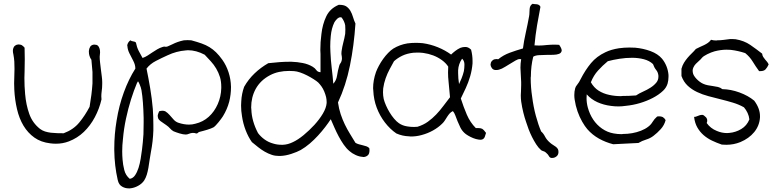

<svg xmlns="http://www.w3.org/2000/svg" viewBox="-20 -744 4203 1041"><path d="M534.2 -299.8V-289.1Q534.2 -267.6 531.2 -248Q529.3 -233.4 529.3 -221.7Q529.3 -212.9 530.3 -205.1Q518.6 -154.3 494.1 -108.4Q469.7 -62.5 434.6 -28.8Q399.4 4.9 353.5 22.5Q320.3 35.2 283.2 35.2Q268.6 35.2 252.9 33.2Q202.1 27.3 166.5 2Q130.9 -23.4 107.4 -62.5Q84 -101.6 72.3 -151.9Q60.5 -202.1 57.6 -256.8Q56.6 -273.4 56.6 -292Q56.6 -310.5 57.6 -331.1Q58.6 -350.6 58.6 -371.1Q58.6 -390.6 57.6 -410.2Q56.6 -427.7 52.7 -448.2Q49.8 -460 49.8 -468.8Q49.8 -474.6 50.8 -478.5Q53.7 -490.2 61 -496.1Q68.4 -502 78.1 -502.9H81.1Q88.9 -502.9 96.7 -500Q105.5 -495.1 113.3 -485.4Q114.3 -454.1 114.3 -421.9Q114.3 -389.6 113.3 -357.4Q112.3 -338.9 112.3 -321.3Q112.3 -276.4 116.2 -234.4Q121.1 -175.8 138.7 -126.5Q156.2 -77.1 197.3 -44.9Q209 -36.1 224.1 -31.2Q239.3 -26.4 255.9 -24.4Q272.5 -22.5 290.5 -22Q308.6 -21.5 325.2 -21.5Q377.9 -41 409.7 -79.6Q441.4 -118.2 465.8 -165Q471.7 -200.2 475.6 -231Q479.5 -261.7 481.4 -292V-353.5Q479.5 -383.8 475.6 -419.9Q468.8 -428.7 464.8 -442.4Q461.9 -452.1 461.9 -462.9V-467.8Q462.9 -480.5 468.8 -490.2Q474.6 -500 488.3 -502H492.2Q503.9 -502 509.8 -497.1Q516.6 -491.2 519.5 -481.4Q522.5 -472.7 522.5 -461.9V-459Q521.5 -446.3 520.5 -436.5Q520.5 -423.8 522.5 -405.8Q524.4 -387.7 526.9 -368.7Q529.3 -349.6 531.7 -331.1Q534.2 -312.5 534.2 -299.8Z M1188.5 -113.3Q1184.6 -107.4 1178.2 -98.6Q1171.9 -89.8 1164.6 -81.1Q1157.2 -72.3 1150.4 -64.9Q1143.6 -57.6 1137.7 -53.7Q1132.8 -50.8 1123.5 -47.4Q1114.3 -43.9 1103.5 -40.5Q1092.8 -37.1 1081.5 -34.2Q1070.3 -31.2 1062.5 -29.3Q1057.6 -28.3 1054.2 -24.9Q1050.8 -21.5 1047.9 -20.5H1044.9Q1040 -20.5 1037.1 -22.5Q1033.2 -23.4 1027.3 -23.4H1023.4Q1013.7 -22.5 1004.4 -18.6Q995.1 -14.6 987.3 -14.6Q973.6 -14.6 954.1 -20.5Q934.6 -26.4 920.9 -32.2Q910.2 -38.1 902.3 -47.4Q894.5 -56.6 881.8 -65.4Q870.1 -74.2 859.9 -80.6Q849.6 -86.9 842.8 -94.2Q835.9 -101.6 835.9 -112.3L835 -113.3Q835 -124 842.8 -140.6Q852.5 -143.6 860.4 -143.6Q869.1 -143.6 876 -140.6Q888.7 -132.8 899.4 -120.6Q910.2 -108.4 921.4 -95.7Q932.6 -83 948.2 -78.1Q977.5 -68.4 1004.9 -68.4Q1022.5 -68.4 1039.1 -73.2Q1081.1 -83 1111.8 -110.8Q1142.6 -138.7 1160.6 -179.7Q1178.7 -220.7 1179.7 -266.6V-273.4Q1179.7 -301.8 1172.9 -325.2Q1165 -350.6 1152.3 -372.1Q1139.6 -393.6 1123 -411.6Q1106.4 -429.7 1089.8 -447.3Q1043.9 -471.7 999 -471.7Q993.2 -471.7 987.3 -470.7Q936.5 -466.8 888.7 -444.3Q856.4 -429.7 825.2 -413.6Q793.9 -397.5 774.4 -372.1Q785.2 -320.3 794.4 -265.1Q803.7 -210 808.6 -153.3Q811.5 -110.4 811.5 -66.4V-37.1Q809.6 22.5 797.9 82Q793.9 102.5 791 124Q788.1 145.5 784.7 165.5Q781.2 185.5 775.9 203.1Q770.5 220.7 761.7 234.4Q750 252 728.5 263.7Q707 275.4 684.6 277.3H677.7Q659.2 277.3 643.6 268.6Q624 258.8 618.2 231.4Q600.6 154.3 599.6 71.3V60.5Q599.6 -16.6 612.3 -90.8Q625 -170.9 651.4 -243.2Q677.7 -315.4 713.9 -372.1Q713.9 -392.6 702.6 -414.1Q691.4 -435.5 681.6 -455.1Q671.9 -474.6 670.9 -493.2Q669.9 -494.1 669.9 -495.1Q669.9 -511.7 686.5 -525.4Q693.4 -520.5 702.6 -519.5Q711.9 -518.6 716.8 -513.7Q721.7 -488.3 731.9 -468.3Q742.2 -448.2 752.9 -429.7Q767.6 -434.6 780.3 -442.9Q793 -451.2 806.2 -460Q819.3 -468.8 832.5 -476.6Q845.7 -484.4 861.3 -489.3Q866.2 -491.2 872.1 -491.2H875Q876 -490.2 877.9 -490.2Q882.8 -490.2 888.7 -492.2Q901.4 -497.1 914.6 -503.9Q927.7 -510.7 942.9 -516.1Q958 -521.5 976.6 -525.4Q985.4 -526.4 997.1 -526.4Q1006.8 -526.4 1017.6 -525.4Q1049.8 -516.6 1073.2 -508.3Q1096.7 -500 1115.7 -488.3Q1134.8 -476.6 1151.4 -460.4Q1168 -444.3 1185.5 -419.9Q1207 -389.6 1219.2 -352.1Q1231.4 -314.5 1232.4 -274.4V-270.5Q1232.4 -231.4 1222.7 -192.4Q1211.9 -151.4 1188.5 -113.3ZM750 66.4Q754.9 28.3 757.8 -16.6Q758.8 -47.9 758.8 -79.1V-104.5Q757.8 -148.4 754.9 -187.5Q752 -226.6 747.1 -254.9Q744.1 -270.5 737.3 -286.1Q730.5 -301.8 728.5 -302.7Q726.6 -301.8 725.6 -298.8Q724.6 -295.9 722.7 -293.9Q706.1 -254.9 690.4 -205.1Q674.8 -155.3 663.1 -100.6Q651.4 -45.9 646.5 10.7Q642.6 43.9 642.6 76.2Q642.6 98.6 644.5 121.1Q646.5 148.4 653.8 177.7Q661.1 207 683.6 225.6Q701.2 222.7 712.4 206.1Q723.6 189.5 731 166.5Q738.3 143.6 742.7 116.7Q747.1 89.8 750 66.4Z M1982.4 59.6Q1983.4 65.4 1983.4 70.3Q1983.4 89.8 1974.6 97.7Q1963.9 107.4 1949.2 107.4Q1947.3 107.4 1945.3 106.4Q1927.7 105.5 1907.7 96.2Q1887.7 86.9 1875 75.2Q1858.4 61.5 1843.8 40.5Q1829.1 19.5 1816.4 -4.4Q1803.7 -28.3 1793 -52.7Q1782.2 -77.1 1773.4 -97.7Q1760.7 -78.1 1743.2 -55.2Q1725.6 -32.2 1704.6 -9.3Q1683.6 13.7 1659.7 34.2Q1635.7 54.7 1610.4 69.3Q1590.8 80.1 1559.6 90.3Q1528.3 100.6 1499 101.6H1493.2Q1471.7 101.6 1454.1 95.7Q1433.6 88.9 1415 78.1Q1396.5 67.4 1379.4 53.7Q1362.3 40 1345.7 26.4Q1326.2 -1 1312 -37.6Q1297.9 -74.2 1292 -114.3Q1287.1 -142.6 1287.1 -171.9Q1287.1 -182.6 1288.1 -194.3Q1290 -235.4 1303.7 -273.4Q1327.1 -314.5 1360.4 -346.2Q1393.6 -377.9 1434.6 -401.4Q1463.9 -404.3 1496.1 -407.2Q1523.4 -409.2 1549.8 -409.2H1560.5Q1591.8 -408.2 1621.6 -402.3Q1651.4 -396.5 1675.8 -381.8Q1688.5 -374 1695.3 -363.8Q1702.1 -353.5 1717.8 -352.5V-451.2Q1716.8 -461.9 1716.8 -471.7Q1716.8 -516.6 1722.7 -559.6Q1728.5 -612.3 1749 -655.3Q1769.5 -698.2 1816.4 -717.8H1821.3Q1842.8 -717.8 1856.4 -710Q1871.1 -700.2 1879.9 -685.1Q1888.7 -669.9 1894 -651.4Q1899.4 -632.8 1907.2 -616.2Q1899.4 -497.1 1877.4 -388.7Q1855.5 -280.3 1812.5 -188.5Q1817.4 -154.3 1827.1 -125Q1836.9 -95.7 1849.6 -69.3Q1862.3 -43 1877.4 -18.6Q1892.6 5.9 1907.2 30.3Q1915 35.2 1925.3 38.1Q1935.5 41 1946.3 43.5Q1957 45.9 1966.8 49.3Q1976.6 52.7 1982.4 59.6ZM1832 -414.1Q1834 -420.9 1834 -427.7Q1834 -433.6 1833 -439.5Q1831.1 -447.3 1831.1 -455.1Q1831.1 -460.9 1832 -466.8Q1835 -489.3 1841.3 -513.2Q1847.7 -537.1 1851.6 -560.5Q1852.5 -572.3 1852.5 -584Q1852.5 -595.7 1851.6 -606.4Q1847.7 -628.9 1832 -649.4Q1829.1 -650.4 1826.2 -650.4Q1817.4 -650.4 1808.6 -642.6Q1797.9 -631.8 1793 -623Q1777.3 -590.8 1773.4 -548.8Q1770.5 -520.5 1770.5 -491.2Q1770.5 -476.6 1771.5 -461.9Q1773.4 -417 1778.8 -372.6Q1784.2 -328.1 1787.1 -290Q1803.7 -307.6 1807.6 -334.5Q1811.5 -361.3 1819.3 -387.7Q1821.3 -395.5 1825.7 -400.9Q1830.1 -406.2 1832 -414.1ZM1751 -185.5V-191.4Q1751 -204.1 1748 -217.8Q1744.1 -233.4 1737.8 -248.5Q1731.4 -263.7 1722.7 -275.9Q1713.9 -288.1 1705.1 -296.9Q1696.3 -304.7 1680.2 -314.9Q1664.1 -325.2 1645 -335Q1626 -344.7 1607.4 -351.1Q1588.9 -357.4 1574.2 -358.4Q1560.5 -359.4 1547.9 -359.4Q1488.3 -359.4 1445.3 -336.9Q1392.6 -309.6 1366.2 -261.7Q1341.8 -216.8 1341.8 -161.1Q1341.8 -155.3 1342.8 -150.4Q1344.7 -87.9 1378.9 -22.5Q1393.6 -2.9 1414.6 12.2Q1435.5 27.3 1460.9 34.2Q1482.4 41 1506.8 41H1513.7Q1541 40 1568.4 26.4Q1595.7 13.7 1626.5 -11.7Q1657.2 -37.1 1684.6 -66.9Q1711.9 -96.7 1730.5 -127.9Q1749 -159.2 1751 -185.5Z M2615.2 -23.4Q2612.3 -11.7 2608.4 -2Q2604.5 7.8 2595.7 11.7Q2590.8 13.7 2584 13.7Q2579.1 13.7 2574.2 12.7Q2560.5 10.7 2545.9 4.9Q2531.2 -1 2518.1 -8.8Q2504.9 -16.6 2498 -23.4Q2484.4 -36.1 2476.1 -52.7Q2467.8 -69.3 2460.9 -86.4Q2454.1 -103.5 2448.7 -118.2Q2443.4 -132.8 2435.5 -141.6Q2424.8 -136.7 2418 -128.9Q2411.1 -121.1 2404.8 -111.3Q2398.4 -101.6 2392.1 -91.3Q2385.7 -81.1 2377 -73.2Q2356.4 -52.7 2327.6 -36.6Q2298.8 -20.5 2265.6 -11.7Q2237.3 -3.9 2207 -3.9Q2202.1 -3.9 2197.3 -4.9Q2162.1 -5.9 2128.9 -20.5Q2094.7 -43.9 2066.9 -80.1Q2039.1 -116.2 2022.5 -160.2Q2005.9 -204.1 2003.9 -253.9Q2002.9 -259.8 2002.9 -265.6Q2002.9 -308.6 2018.6 -353.5Q2024.4 -369.1 2034.7 -388.2Q2044.9 -407.2 2057.6 -424.8Q2070.3 -442.4 2084.5 -457Q2098.6 -471.7 2112.3 -480.5Q2147.5 -502 2189.5 -508.8Q2211.9 -511.7 2234.4 -511.7Q2252.9 -511.7 2272.5 -509.8Q2314.5 -503.9 2354 -487.8Q2393.6 -471.7 2425.8 -448.2Q2434.6 -457 2447.8 -467.3Q2460.9 -477.5 2475.6 -484.4Q2488.3 -489.3 2501 -489.3H2505.9Q2520.5 -488.3 2534.2 -474.6Q2542 -444.3 2542 -415V-400.4Q2539.1 -364.3 2529.3 -330.6Q2519.5 -296.9 2505.4 -266.6Q2491.2 -236.3 2478.5 -210Q2493.2 -164.1 2511.2 -122.1Q2529.3 -80.1 2559.6 -49.8H2570.3Q2585.9 -49.8 2593.8 -45.9Q2604.5 -39.1 2615.2 -23.4ZM2485.4 -425.8Q2465.8 -397.5 2463.9 -363.3V-347.7Q2463.9 -320.3 2468.8 -288.1Q2474.6 -299.8 2482.4 -318.8Q2490.2 -337.9 2495.1 -358.4Q2498 -375 2498 -390.6V-397.5Q2497.1 -415 2485.4 -425.8ZM2419.9 -216.8Q2416 -256.8 2412.1 -300.8Q2409.2 -326.2 2409.2 -350.6Q2409.2 -367.2 2410.2 -382.8Q2397.5 -402.3 2376 -418Q2354.5 -433.6 2329.1 -443.4Q2303.7 -453.1 2275.4 -457Q2258.8 -459 2244.1 -459Q2232.4 -459 2220.7 -458Q2186.5 -454.1 2161.1 -441.9Q2135.7 -429.7 2116.2 -412.1Q2105.5 -392.6 2092.8 -369.1Q2080.1 -345.7 2070.8 -319.3Q2061.5 -293 2057.6 -264.6Q2056.6 -253.9 2056.6 -244.1Q2056.6 -225.6 2060.5 -207Q2064.5 -191.4 2072.8 -172.4Q2081.1 -153.3 2092.3 -134.8Q2103.5 -116.2 2116.7 -100.6Q2129.9 -85 2142.6 -76.2Q2162.1 -62.5 2188.5 -58.6Q2205.1 -55.7 2223.6 -55.7Q2233.4 -55.7 2243.2 -56.6Q2275.4 -66.4 2299.8 -84Q2324.2 -101.6 2344.7 -123Q2365.2 -144.5 2383.3 -168.9Q2401.4 -193.4 2419.9 -216.8Z M3011.7 -501Q3025.4 -481.4 3025.4 -470.7V-468.8Q3023.4 -457 3011.2 -452.1Q2999 -447.3 2980 -446.8Q2960.9 -446.3 2940.4 -446.3Q2918.9 -446.3 2900.4 -444.8Q2881.8 -443.4 2871.1 -436.5Q2858.4 -385.7 2858.4 -330.1Q2857.4 -326.2 2857.4 -322.3Q2857.4 -270.5 2865.2 -219.7Q2872.1 -165 2885.3 -116.2Q2898.4 -67.4 2914.1 -31.2Q2925.8 -21.5 2935.1 -3.4Q2944.3 14.6 2962.9 30.3Q2970.7 37.1 2979 42Q2987.3 46.9 2994.1 52.2Q3001 57.6 3004.9 64.5Q3007.8 70.3 3007.8 78.1V83Q3006.8 97.7 2995.1 105.5Q2985.4 112.3 2974.6 112.3H2968.8Q2960 110.4 2956.1 102.1Q2952.1 93.8 2939.5 83Q2934.6 78.1 2926.3 75.7Q2918 73.2 2914.1 70.3Q2899.4 57.6 2887.2 38.6Q2875 19.5 2864.7 -1Q2854.5 -21.5 2846.2 -43Q2837.9 -64.5 2832 -84Q2824.2 -106.4 2817.4 -133.8Q2810.5 -161.1 2805.7 -194.3Q2803.7 -210.9 2803.7 -227.5Q2803.7 -238.3 2804.7 -248Q2805.7 -264.6 2805.7 -282.2V-298.8Q2804.7 -326.2 2802.7 -358.4Q2801.8 -367.2 2801.8 -377Q2801.8 -399.4 2805.7 -422.9Q2802.7 -423.8 2798.8 -423.8Q2788.1 -423.8 2775.4 -416Q2757.8 -406.2 2738.8 -394Q2719.7 -381.8 2701.2 -372.1Q2684.6 -364.3 2670.9 -364.3H2665Q2651.4 -366.2 2645.5 -377Q2639.6 -385.7 2639.6 -394.5Q2639.6 -396.5 2640.6 -399.4Q2641.6 -410.2 2652.3 -418Q2659.2 -423.8 2671.9 -423.8Q2676.8 -423.8 2681.6 -422.9Q2709 -445.3 2743.7 -458Q2778.3 -470.7 2815.4 -481.4Q2820.3 -520.5 2830.6 -566.4Q2840.8 -612.3 2848.6 -655.3Q2850.6 -666 2850.6 -676.8Q2850.6 -686.5 2851.6 -695.8Q2852.5 -705.1 2856 -711.9Q2859.4 -718.8 2868.2 -723.6Q2873 -721.7 2879.9 -721.7Q2885.7 -721.7 2891.6 -720.7Q2897.5 -719.7 2902.3 -716.8Q2907.2 -713.9 2910.2 -707Q2901.4 -663.1 2892.1 -607.9Q2882.8 -552.7 2877.9 -498Q2889.6 -497.1 2901.4 -497.1Q2921.9 -497.1 2945.3 -500Q2967.8 -502 2988.3 -502Q3000 -502 3011.7 -501Z M3588.9 -92.8Q3582 -65.4 3562.5 -43.9Q3543 -22.5 3523.4 -7.8Q3505.9 5.9 3483.4 12.7Q3460.9 19.5 3441.4 31.2Q3404.3 33.2 3371.1 34.7Q3337.9 36.1 3304.7 38.1Q3262.7 27.3 3227.1 7.3Q3191.4 -12.7 3164.1 -43.9Q3151.4 -58.6 3136.7 -84Q3122.1 -109.4 3111.3 -140.1Q3100.6 -170.9 3095.7 -204.1Q3093.8 -215.8 3093.8 -228.5Q3093.8 -248 3098.6 -265.6Q3100.6 -274.4 3110.4 -286.1Q3120.1 -297.9 3127.9 -314.5Q3153.3 -364.3 3184.1 -401.4Q3214.8 -438.5 3262.7 -460.9Q3293 -475.6 3335.9 -482.4Q3364.3 -486.3 3392.6 -486.3Q3408.2 -486.3 3423.8 -485.4Q3467.8 -481.4 3507.3 -466.8Q3546.9 -452.1 3569.3 -425.8Q3584 -408.2 3593.3 -385.3Q3602.5 -362.3 3604.5 -337.9V-327.1Q3604.5 -308.6 3599.6 -291Q3592.8 -268.6 3575.2 -252Q3552.7 -230.5 3520 -213.4Q3487.3 -196.3 3449.7 -185.1Q3412.1 -173.8 3371.1 -169.9Q3351.6 -167 3333 -167Q3311.5 -167 3292 -169.9Q3252.9 -174.8 3219.2 -189.9Q3185.5 -205.1 3161.1 -232.4Q3160.2 -221.7 3160.2 -211.9Q3160.2 -186.5 3167 -161.1Q3176.8 -125 3196.3 -95.7Q3215.8 -66.4 3244.6 -46.4Q3273.4 -26.4 3307.6 -20.5Q3328.1 -16.6 3351.6 -16.6Q3354.5 -16.6 3357.4 -17.6Q3382.8 -17.6 3407.7 -22Q3432.6 -26.4 3455.1 -35.2Q3477.5 -43.9 3494.1 -56.6Q3508.8 -67.4 3518.1 -83Q3527.3 -98.6 3543 -112.3Q3547.9 -113.3 3552.7 -113.3Q3565.4 -113.3 3573.2 -109.4Q3583 -103.5 3588.9 -92.8ZM3549.8 -334Q3547.9 -352.5 3537.6 -364.7Q3527.3 -377 3520.5 -396.5Q3501 -415 3470.7 -422.9Q3440.4 -430.7 3407.2 -430.7Q3373 -430.7 3338.4 -425.3Q3303.7 -419.9 3275.4 -412.1Q3247.1 -388.7 3222.7 -361.8Q3198.2 -335 3183.6 -297.9Q3200.2 -268.6 3225.6 -252.4Q3251 -236.3 3283.2 -229.5Q3313.5 -222.7 3347.7 -222.7Q3349.6 -222.7 3352.5 -223.6Q3389.6 -223.6 3428.7 -226.6Q3444.3 -237.3 3466.3 -247.1Q3488.3 -256.8 3507.3 -269Q3526.4 -281.2 3539.1 -296.9Q3549.8 -310.5 3549.8 -328.1Z M4147.5 -394.5Q4140.6 -378.9 4130.9 -368.2Q4122.1 -358.4 4102.5 -358.4H4095.7Q4077.1 -383.8 4061 -410.2Q4044.9 -436.5 4020.5 -456.1Q3982.4 -468.8 3942.4 -473.6Q3931.6 -474.6 3919.9 -474.6Q3888.7 -474.6 3854.5 -465.8Q3836.9 -460.9 3814.9 -450.2Q3793 -439.5 3785.2 -429.7Q3779.3 -421.9 3770 -414.1Q3760.7 -406.2 3752.4 -397.5Q3744.1 -388.7 3739.3 -377.9Q3735.4 -370.1 3735.4 -360.4Q3735.4 -356.4 3736.3 -351.6Q3737.3 -342.8 3742.7 -334Q3748 -325.2 3756.3 -316.4Q3764.6 -307.6 3773.9 -300.8Q3783.2 -293.9 3792 -290Q3804.7 -284.2 3818.4 -281.7Q3832 -279.3 3845.7 -277.3Q3859.4 -275.4 3872.6 -272.5Q3885.7 -269.5 3896.5 -260.7Q3942.4 -259.8 3989.3 -242.7Q4036.1 -225.6 4069.3 -198.2Q4100.6 -156.2 4100.6 -114.3V-107.4Q4097.7 -62.5 4069.3 -27.8Q4041 6.8 3994.1 26.4Q3958 41 3918 41Q3906.2 41 3893.6 40Q3865.2 30.3 3839.8 18.1Q3814.5 5.9 3794.4 -11.7Q3774.4 -29.3 3760.7 -53.2Q3747.1 -77.1 3743.2 -110.4H3746.1Q3752 -110.4 3757.8 -113.3Q3765.6 -116.2 3773.4 -119.1Q3780.3 -121.1 3786.1 -121.1H3789.1Q3795.9 -120.1 3801.8 -113.3Q3809.6 -108.4 3813.5 -98.6Q3814.5 -93.8 3814.5 -89.8Q3814.5 -83 3811.5 -77.1Q3832 -47.9 3866.2 -34.2Q3893.6 -22.5 3921.9 -22.5Q3927.7 -22.5 3934.6 -23.4Q3968.8 -26.4 3999 -44.4Q4029.3 -62.5 4043 -96.7Q4041 -115.2 4033.2 -131.8Q4025.4 -148.4 4013.7 -162.1Q3986.3 -177.7 3953.6 -187.5Q3920.9 -197.3 3887.2 -205.6Q3853.5 -213.9 3820.8 -222.7Q3788.1 -231.4 3759.3 -245.1Q3730.5 -258.8 3708.5 -279.3Q3686.5 -299.8 3674.8 -332V-371.1Q3679.7 -389.6 3688.5 -403.8Q3697.3 -418 3708 -430.7Q3718.8 -443.4 3730.5 -454.6Q3742.2 -465.8 3752.9 -478.5Q3763.7 -484.4 3774.9 -489.3Q3786.1 -494.1 3797.4 -499.5Q3808.6 -504.9 3818.4 -511.7Q3828.1 -518.6 3835 -528.3Q3848.6 -524.4 3864.3 -524.4Q3866.2 -524.4 3868.2 -525.4Q3885.7 -525.4 3903.8 -527.8Q3921.9 -530.3 3938.5 -532.2H3952.1Q3960.9 -532.2 3968.8 -531.2Q4014.6 -523.4 4047.9 -500.5Q4081.1 -477.5 4112.3 -453.1Q4113.3 -442.4 4118.2 -435.1Q4123 -427.7 4128.4 -421.4Q4133.8 -415 4139.2 -408.7Q4144.5 -402.3 4147.5 -394.5Z"/></svg>

Font: Crafty Girls
Style: Regular
Weight: 400
Designer: Crystal Kluge
Foundry: Font Diner, Inc DBA Tart Workshop
Version: Version 1.001